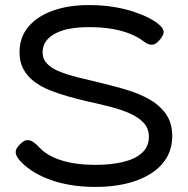

<svg xmlns="http://www.w3.org/2000/svg" viewBox="-20 -718 741 757"><path d="M357 19Q300 19 253 10.5Q206 2 168 -13Q130 -28 103 -46.5Q76 -65 59 -84Q47 -98 43.5 -109Q40 -120 44.5 -130Q49 -140 62 -152Q75 -165 87 -165.5Q99 -166 110.5 -158.5Q122 -151 135 -137Q165 -104 221.5 -86Q278 -68 356 -68Q418 -68 465.5 -79.5Q513 -91 540 -115.5Q567 -140 567 -179Q567 -211 547 -233Q527 -255 492.5 -270.5Q458 -286 415 -297Q372 -308 326 -318Q287 -327 248 -338Q209 -349 174.5 -363Q140 -377 113.5 -397.5Q87 -418 72 -446Q57 -474 57 -512Q57 -571 92 -612.5Q127 -654 188.5 -676Q250 -698 329 -698Q384 -698 429 -690.5Q474 -683 508 -671.5Q542 -660 565.5 -648Q589 -636 601 -626Q621 -611 624.5 -597.5Q628 -584 613 -565Q598 -545 583 -542Q568 -539 549 -553Q526 -571 494.5 -584Q463 -597 422.5 -604Q382 -611 330 -611Q292 -611 259 -605.5Q226 -600 201 -587.5Q176 -575 162 -556.5Q148 -538 148 -511Q148 -485 166 -466.5Q184 -448 215.5 -435.5Q247 -423 287 -413Q327 -403 370 -393Q421 -381 472.5 -366Q524 -351 566 -328Q608 -305 633.5 -269.5Q659 -234 659 -182Q659 -132 636 -94.5Q613 -57 571.5 -31.5Q530 -6 475.5 6.5Q421 19 357 19Z"/></svg>

Font: Fredoka SemiExpanded
Style: Regular
Weight: 400
Width: 6
Designer: Ben Nathan
Foundry: Milena B. Brandão, Ben Nathan
Version: Version 2.001